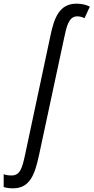

<svg xmlns="http://www.w3.org/2000/svg" viewBox="-151 -785 509 1045"><path d="M-80 240C13 240 39 162 61 61L198 -578C211 -640 223 -696 269 -696C282 -696 296 -693 309 -686L338 -749C316 -760 291 -765 265 -765C173 -765 144 -689 124 -593L-14 55C-30 129 -41 170 -88 170C-103 170 -120 168 -131 163V233C-115 238 -99 240 -80 240Z"/></svg>

Font: Noto Sans ExtraCondensed
Style: Italic
Weight: 400
Width: 2
Italic angle: -12°
Designer: Monotype Design Team
Foundry: Monotype Imaging Inc.
Version: Version 2.013